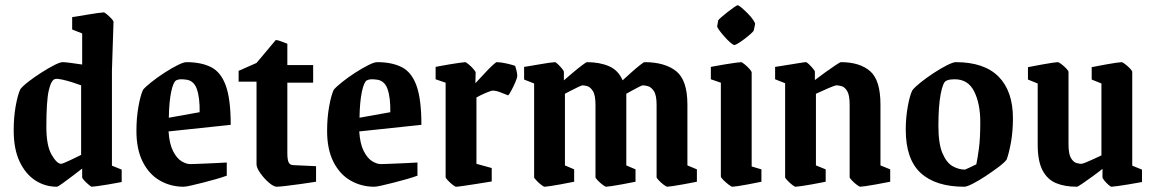

<svg xmlns="http://www.w3.org/2000/svg" viewBox="-20 -699 4382 729"><path d="M218 -463Q226 -463 246 -460.5Q266 -458 292 -454V-572L254 -587V-634Q254 -634 270.5 -636.5Q287 -639 309.5 -643Q332 -647 351 -649.5Q370 -652 374 -652Q377 -652 386 -644.5Q395 -637 403 -628.5Q411 -620 411 -616L405 -431V-70L442 -55V-8Q442 -8 426.5 -5Q411 -2 390 1.5Q369 5 351 7.5Q333 10 328 10Q326 10 317 2.5Q308 -5 300 -13.5Q292 -22 292 -26V-59Q277 -47 255.5 -31Q234 -15 217 -2.5Q200 10 196 10Q151 10 114 -14Q77 -38 54.5 -85.5Q32 -133 32 -204Q32 -254 39.5 -296Q47 -338 57 -360Q66 -372 88 -389Q110 -406 136.5 -423Q163 -440 185.5 -451.5Q208 -463 218 -463ZM189 -399Q174 -395 165 -355Q156 -315 156 -217Q156 -146 176 -111.5Q196 -77 212 -77Q215 -77 227 -82Q239 -87 253.5 -94Q268 -101 278 -106Q288 -111 288 -111V-375Q275 -380 254.5 -386.5Q234 -393 215.5 -397Q197 -401 189 -399Z M841 -32Q825 -26 800.5 -19Q776 -12 750.5 -5.5Q725 1 705 5.5Q685 10 677 10Q628 10 587 -13.5Q546 -37 522 -84.5Q498 -132 498 -202Q498 -251 505.5 -293.5Q513 -336 523 -358Q532 -369 554.5 -387Q577 -405 604 -422.5Q631 -440 654 -451.5Q677 -463 688 -463Q744 -463 781.5 -444Q819 -425 837.5 -373.5Q856 -322 856 -225L620 -200Q623 -153 637 -125.5Q651 -98 669 -87Q687 -76 702 -76Q705 -76 721 -76.5Q737 -77 759.5 -78Q782 -79 804 -80Q826 -81 841 -82ZM649 -394Q638 -388 630 -350.5Q622 -313 621 -252L738 -273Q739 -329 727 -362Q715 -395 683 -397Q676 -398 666.5 -398Q657 -398 649 -394Z M1031 10Q1019 10 1001 -5.5Q983 -21 968.5 -41.5Q954 -62 954 -75V-389H886V-430L954 -460L1027 -547Q1034 -547 1046 -542.5Q1058 -538 1071 -533V-452H1169V-385H1071V-118Q1071 -91 1076.5 -81.5Q1082 -72 1094 -72L1180 -68V-9Q1155 -5 1123 -0.5Q1091 4 1065 7Q1039 10 1031 10Z M1565 -32Q1549 -26 1524.5 -19Q1500 -12 1474.5 -5.5Q1449 1 1429 5.5Q1409 10 1401 10Q1352 10 1311 -13.5Q1270 -37 1246 -84.5Q1222 -132 1222 -202Q1222 -251 1229.5 -293.5Q1237 -336 1247 -358Q1256 -369 1278.5 -387Q1301 -405 1328 -422.5Q1355 -440 1378 -451.5Q1401 -463 1412 -463Q1468 -463 1505.5 -444Q1543 -425 1561.5 -373.5Q1580 -322 1580 -225L1344 -200Q1347 -153 1361 -125.5Q1375 -98 1393 -87Q1411 -76 1426 -76Q1429 -76 1445 -76.5Q1461 -77 1483.5 -78Q1506 -79 1528 -80Q1550 -81 1565 -82ZM1373 -394Q1362 -388 1354 -350.5Q1346 -313 1345 -252L1462 -273Q1463 -329 1451 -362Q1439 -395 1407 -397Q1400 -398 1390.5 -398Q1381 -398 1373 -394Z M1712 10Q1708 10 1698.5 2.5Q1689 -5 1680.5 -14Q1672 -23 1672 -26V-385L1634 -398V-445Q1634 -445 1649.5 -448Q1665 -451 1686 -454.5Q1707 -458 1724.5 -460.5Q1742 -463 1746 -463Q1749 -463 1759 -455Q1769 -447 1777.5 -437Q1786 -427 1786 -424L1785 -383Q1802 -401 1819.5 -420Q1837 -439 1850 -451Q1863 -463 1866 -463Q1881 -463 1903 -458Q1925 -453 1936 -449Q1938 -444 1941 -431.5Q1944 -419 1944 -411Q1944 -404 1936.5 -386.5Q1929 -369 1920.5 -353.5Q1912 -338 1909 -337Q1901 -340 1882.5 -347.5Q1864 -355 1851 -355Q1845 -355 1825 -346.5Q1805 -338 1789 -329V-77L1847 -61V-10Q1847 -10 1828.5 -7Q1810 -4 1784.5 0Q1759 4 1738 7Q1717 10 1712 10Z M2048 10Q2044 10 2034.5 2.5Q2025 -5 2016.5 -14Q2008 -23 2008 -26V-382L1970 -397V-445Q1970 -445 1986 -447.5Q2002 -450 2024 -454Q2046 -458 2064 -460.5Q2082 -463 2087 -463Q2090 -463 2098 -455.5Q2106 -448 2113.5 -439Q2121 -430 2121 -426V-394Q2136 -407 2155.5 -423.5Q2175 -440 2190.5 -451.5Q2206 -463 2208 -463Q2257 -463 2292.5 -447.5Q2328 -432 2344 -394Q2358 -407 2376.5 -423.5Q2395 -440 2409.5 -451.5Q2424 -463 2427 -463Q2504 -463 2547 -429Q2590 -395 2590 -302V-71L2626 -56V-9Q2626 -9 2610.5 -6Q2595 -3 2573.5 1Q2552 5 2534.5 7.5Q2517 10 2513 10Q2510 10 2500 2.5Q2490 -5 2481.5 -14Q2473 -23 2473 -26V-301Q2473 -338 2462.5 -353.5Q2452 -369 2439.5 -372Q2427 -375 2421 -375Q2417 -375 2403 -367.5Q2389 -360 2375 -352.5Q2361 -345 2358 -343V-71L2393 -56V-9Q2393 -9 2377.5 -6Q2362 -3 2341 1Q2320 5 2302.5 7.5Q2285 10 2281 10Q2278 10 2268 2.5Q2258 -5 2249.5 -14Q2241 -23 2241 -26V-301Q2241 -338 2231 -353.5Q2221 -369 2209.5 -372Q2198 -375 2192 -375Q2188 -375 2173 -367.5Q2158 -360 2143 -352.5Q2128 -345 2125 -343V-71L2160 -56V-9Q2160 -9 2144.5 -6Q2129 -3 2108 1Q2087 5 2069.5 7.5Q2052 10 2048 10Z M2707 -622Q2708 -624 2718 -633Q2728 -642 2741.5 -652.5Q2755 -663 2766.5 -671Q2778 -679 2780 -679Q2785 -679 2796 -669.5Q2807 -660 2819.5 -647.5Q2832 -635 2840 -623Q2848 -611 2847 -607L2842 -584Q2841 -580 2831 -571Q2821 -562 2808 -552Q2795 -542 2783.5 -535Q2772 -528 2769 -528Q2764 -528 2753 -537.5Q2742 -547 2730.5 -560Q2719 -573 2711 -584Q2703 -595 2703 -599ZM2761 10Q2757 10 2746.5 2Q2736 -6 2726.5 -15.5Q2717 -25 2717 -29V-385L2679 -398V-445Q2679 -445 2695 -448Q2711 -451 2732 -454.5Q2753 -458 2771 -460.5Q2789 -463 2794 -463Q2797 -463 2807 -455Q2817 -447 2825.5 -437.5Q2834 -428 2834 -423V-67L2871 -56V-9Q2871 -9 2856 -6Q2841 -3 2820.5 1Q2800 5 2782.5 7.5Q2765 10 2761 10Z M3001 10Q2997 10 2987.5 2.5Q2978 -5 2969.5 -14Q2961 -23 2961 -26V-383L2923 -398V-445Q2923 -445 2939 -447.5Q2955 -450 2977 -453.5Q2999 -457 3017 -460Q3035 -463 3040 -463Q3043 -463 3051 -455.5Q3059 -448 3066.5 -439Q3074 -430 3074 -427V-395Q3091 -408 3113 -424Q3135 -440 3152.5 -451.5Q3170 -463 3173 -463Q3244 -463 3283.5 -429Q3323 -395 3323 -302V-71L3360 -56V-9Q3360 -9 3344 -6Q3328 -3 3307 1Q3286 5 3268 7.5Q3250 10 3246 10Q3243 10 3233 2.5Q3223 -5 3214.5 -14Q3206 -23 3206 -26V-302Q3206 -338 3196.5 -353.5Q3187 -369 3175 -372Q3163 -375 3157 -375Q3150 -375 3126 -364.5Q3102 -354 3078 -343V-71L3115 -56V-9Q3115 -9 3099.5 -6Q3084 -3 3062.5 1Q3041 5 3023 7.5Q3005 10 3001 10Z M3641 10Q3533 10 3476 -42Q3419 -94 3419 -207Q3419 -251 3426.5 -293.5Q3434 -336 3444 -356Q3453 -368 3475.5 -386Q3498 -404 3525.5 -422Q3553 -440 3576 -451.5Q3599 -463 3609 -463Q3717 -463 3771.5 -408Q3826 -353 3826 -250Q3826 -200 3818.5 -158.5Q3811 -117 3802 -93Q3794 -82 3771.5 -65Q3749 -48 3722.5 -30.5Q3696 -13 3673.5 -1.5Q3651 10 3641 10ZM3644 -55Q3647 -56 3657.5 -61Q3668 -66 3677.5 -70.5Q3687 -75 3687 -75Q3692 -99 3697 -136.5Q3702 -174 3702 -236Q3702 -305 3679 -351.5Q3656 -398 3605 -398Q3596 -398 3588 -397Q3580 -396 3572 -392Q3560 -386 3551.5 -341Q3543 -296 3543 -221Q3543 -153 3558.5 -117Q3574 -81 3597 -68Q3620 -55 3644 -55Z M4069 10Q4022 10 3989 -4Q3956 -18 3938 -53Q3920 -88 3920 -150V-382L3883 -397V-444Q3883 -444 3899 -447Q3915 -450 3936 -454Q3957 -458 3974.5 -460.5Q3992 -463 3996 -463Q4000 -463 4010 -455.5Q4020 -448 4028.5 -439Q4037 -430 4037 -426V-151Q4037 -114 4046.5 -98.5Q4056 -83 4067.5 -80Q4079 -77 4085 -77Q4090 -77 4103.5 -82.5Q4117 -88 4133 -95.5Q4149 -103 4162 -109V-382L4125 -397V-444Q4125 -444 4140.5 -447Q4156 -450 4177.5 -454Q4199 -458 4216.5 -460.5Q4234 -463 4239 -463Q4242 -463 4252 -455.5Q4262 -448 4270.5 -439Q4279 -430 4279 -426V-70L4316 -55V-8Q4316 -8 4300 -5Q4284 -2 4262.5 1.5Q4241 5 4223 7.5Q4205 10 4200 10Q4197 10 4188.5 2.5Q4180 -5 4173 -13.5Q4166 -22 4166 -26V-58Q4150 -45 4128 -29Q4106 -13 4089 -1.5Q4072 10 4069 10Z"/></svg>

Font: Grenze Gotisch SemiBold
Style: Regular
Weight: 600
Designer: Renata Polastri
Foundry: Omnibus-Type
Version: Version 1.001